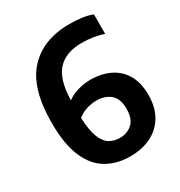

<svg xmlns="http://www.w3.org/2000/svg" viewBox="-178 -872 940 1004"><g transform="rotate(-30 292.0 -370.5)"><path d="M318 9.5Q238.5 9.5 177.8 -25.8Q117 -61 82.8 -139.5Q48.5 -218 48.5 -347.5Q48.5 -556 137.8 -652.8Q227 -749.5 386.5 -749.5Q424 -749.5 459.5 -745Q495 -740.5 523.5 -729V-611.5Q464 -632 392 -632Q296 -632 246.5 -577.5Q197 -523 194.5 -400Q222 -420.5 259.8 -431.5Q297.5 -442.5 337.5 -442.5Q399 -442.5 449.5 -419.2Q500 -396 530 -347.2Q560 -298.5 560 -222Q560 -148 529.5 -96.2Q499 -44.5 444.5 -17.5Q390 9.5 318 9.5ZM308.5 -332.5Q279 -332.5 249.2 -323.2Q219.5 -314 194.5 -294Q197.5 -218 213.8 -176.2Q230 -134.5 257 -118Q284 -101.5 319.5 -101.5Q364 -101.5 394.2 -129Q424.5 -156.5 424.5 -217Q424.5 -277.5 392.2 -305Q360 -332.5 308.5 -332.5Z"/></g></svg>

Font: Encode Sans Semi Condensed
Style: Bold
Weight: 700
Width: 4
Designer: Multiple Designers
Foundry: Impallari Type
Version: Version 3.000; ttfautohint (v1.8.3) -l 8 -r 50 -G 200 -x 14 